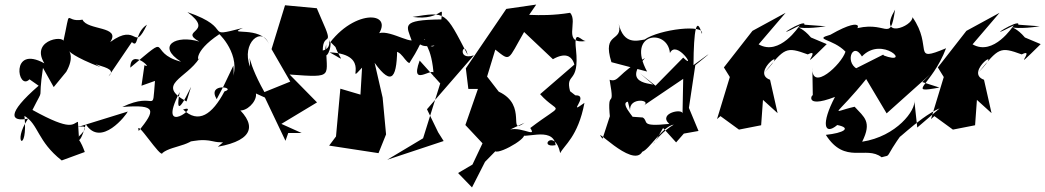

<svg xmlns="http://www.w3.org/2000/svg" viewBox="-20 -637 4573 840"><path d="M215 -256 270 -323C340 -447 183 -433 420 -343L266 -435C331 -340 511 -357 455 -303L557 -453C587 -424 569 -495 623 -529C562 -403 586 -543 462 -453C511 -524 362 -503 341 -551C258 -535 294 -621 255 -446C286 -488 107 -470 174 -360C23 -443 57 -236 109 -290L149 -262C5 -137 27 -103 103 -118C29 -9 104 36 87 -130C149 -93 143 -19 250 65L351 28C313 -75 323 32 355 -94C422 11 534 -136 539 -149L300 -75C415 -112 298 -16 325 -41L321 -104C297 -97 297 -59 122 -156C179 -270 143 -173 168 -340Z M599 -262 658 -283C645 -127 668 -242 515 -169C669 -181 659 -154 587 -64C569 -127 686 62 691 32C737 -5 840 6 858 -74C767 23 817 -41 911 -19C1036 10 1056 -105 933 5C1095 -24 1109 -96 995 -187C1030 -80 1190 -266 1031 -259L1155 -203C1050 -377 1074 -432 1074 -345C1034 -449 1126 -525 1156 -445C1124 -527 962 -479 1043 -515C861 -468 1013 -511 800 -584C923 -492 759 -507 852 -455C751 -486 662 -437 772 -367C618 -407 743 -503 550 -341C551 -431 655 -328 612 -352ZM959 -262 928 -203C883 -278 1019 -254 962 -237C908 -135 848 -94 781 -158C866 -186 659 -26 766 -234C744 -113 788 -200 816 -257L796 -193C659 -268 797 -294 852 -382C849 -361 819 -407 939 -487C921 -506 1030 -414 1001 -306C978 -298 1009 -267 1001 -350Z M1459 -420 1436 -469C1460 -370 1509 -361 1422 -408C1616 -400 1485 -255 1564 -341L1557 -223L1469 -249L1450 -40L1420 0L1636 33L1669 -49L1654 -210L1619 -362C1697 -254 1718 -298 1718 -445C1706 -472 1709 -488 1666 -393C1729 -447 1744 -371 1771 -361C1856 -493 1776 -420 1881 -438C1860 -418 1826 -479 1840 -464C1826 -450 1870 -444 1878 -299C1898 -372 1766 -236 1816 -372L1906 -272L1831 -32L1674 62L1921 -20L1897 -58L1848 -159L2053 -395C1974 -369 2011 -469 2026 -397C1926 -589 1933 -586 1785 -563C1917 -544 1918 -631 1911 -552C1730 -550 1759 -524 1781 -460C1741 -460 1625 -539 1611 -456C1732 -582 1546 -610 1424 -451C1402 -504 1447 -427 1392 -416C1393 -503 1446 -421 1387 -552L1366 -601L1227 -614L1168 -422L1250 -280L1129 -231L1229 -21L1241 -55H1300L1211 -95L1367 -189L1247 -311C1450 -296 1405 -301 1407 -443C1389 -355 1430 -406 1426 -453Z M2225 -470 2326 -617 2195 -598 2018 -338 2029 -248H2071L2016 -90L2091 -10L2047 83L1984 120L2045 183L2102 71L2147 25C2171 38 2321 -52 2258 -53C2257 -19 2399 -91 2411 -2C2331 13 2407 -80 2431 33C2446 0 2509 -38 2537 -187C2454 -127 2563 -222 2497 -220L2474 -238C2452 -323 2516 -265 2500 -420C2489 -521 2524 -451 2547 -458C2436 -440 2512 -542 2474 -581C2327 -557 2232 -586 2269 -564ZM2275 -100C2196 -43 2292 -176 2162 -236L2111 -302L2147 -420C2215 -366 2200 -371 2273 -497L2399 -378C2507 -439 2492 -304 2497 -358L2343 -225C2426 -132 2456 -196 2300 -77C2334 -26 2240 -102 2186 -58Z M3036 -64 2994 -165 3022 -352C3068 -389 3127 -436 3014 -352C3015 -506 3027 -570 3051 -489C3065 -533 2865 -509 2800 -464C2768 -459 2709 -440 2687 -532C2707 -449 2612 -502 2655 -365L2811 -324C2718 -495 2901 -514 2911 -405C2940 -466 3031 -325 2969 -385L2848 -262L2780 -316L2843 -262C2863 -275 2688 -256 2802 -383C2680 -317 2689 -275 2647 -288C2675 -132 2628 -283 2653 -85C2661 -184 2662 -168 2616 -30C2561 -103 2747 103 2790 27C2822 16 2878 -84 2928 -92C2836 -37 2805 60 2881 -77L2938 -14C3024 -112 3022 -106 2935 -46ZM2737 -153C2729 -215 2840 -200 2793 -173L2969 -292L2966 -138C2972 -166 2856 -142 2908 -95C2776 -81 2820 -106 2792 -123L2735 -127C2794 -86 2682 -185 2727 -192Z M3499 -529C3509 -561 3330 -448 3479 -526C3476 -522 3391 -390 3299 -443L3417 -581L3272 -502L3147 -342L3173 -300L3117 -116L3132 -129L3213 -70L3310 -89L3318 -200L3382 -142L3349 -288C3257 -321 3450 -452 3325 -320C3414 -428 3418 -434 3514 -399C3582 -434 3450 -299 3597 -444L3528 -473C3461 -553 3419 -496 3593 -522Z M3993 -79 3980 -199C3989 -156 3902 -40 3752 -17C3796 -105 3761 -124 3719 -170C3608 -145 3629 -116 3776 -299L3753 -319L3859 -141L4050 -312L4015 -278L4090 -254C3939 -226 4057 -261 4119 -426C3964 -361 4065 -429 3972 -562C3974 -521 3817 -461 3896 -595C3872 -437 3864 -559 3703 -506C3734 -487 3781 -581 3613 -485C3535 -463 3623 -469 3679 -411C3662 -355 3529 -232 3534 -342L3536 -216C3540 -239 3485 -156 3633 -213C3571 -95 3586 -42 3643 -90C3708 -77 3670 -55 3593 -47C3677 85 3769 -2 3837 51C3885 37 3841 66 3932 -60C3860 24 3995 -123 4091 -163ZM3906 -318 3844 -398 3725 -338 3743 -330C3669 -353 3709 -462 3751 -390C3840 -484 3975 -346 3844 -395Z M4435 -529C4445 -561 4266 -448 4415 -526C4412 -522 4327 -390 4235 -443L4353 -581L4208 -502L4083 -342L4109 -300L4053 -116L4068 -129L4149 -70L4246 -89L4254 -200L4318 -142L4285 -288C4193 -321 4386 -452 4261 -320C4350 -428 4354 -434 4450 -399C4518 -434 4386 -299 4533 -444L4464 -473C4397 -553 4355 -496 4529 -522Z"/></svg>

Font: Asimov Silicon
Style: Regular
Weight: 400
Designer: Google
Version: Version 2.000980; 2014